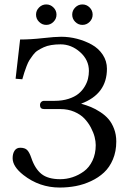

<svg xmlns="http://www.w3.org/2000/svg" viewBox="-20 -821 583 853"><path d="M247.6 -24.9Q275.4 -24.9 302.2 -33.7Q329.1 -42.5 352.8 -59.8Q376.5 -77.1 390.9 -107.4Q405.3 -137.7 405.3 -176.3Q405.3 -192.9 400.4 -212.4Q395.5 -231.9 383.8 -254.2Q372.1 -276.4 355 -294.4Q337.9 -312.5 310.1 -324.5Q282.2 -336.4 249 -336.4H176.3Q157.7 -336.4 157.7 -354Q157.7 -362.3 162.8 -367.7Q168 -373 176.3 -373H222.7Q256.8 -373 284.2 -381.8Q311.5 -390.6 328.1 -404.1Q344.7 -417.5 355.7 -435.5Q366.7 -453.6 370.8 -470.9Q375 -488.3 375 -505.9Q375 -554.7 335.9 -589.4Q296.9 -624 249 -624Q226.6 -624 207.5 -620.8Q188.5 -617.7 173.8 -610.8Q159.2 -604 147.7 -596.7Q136.2 -589.4 126.7 -576.7Q117.2 -564 110.8 -554Q104.5 -543.9 98.1 -527.1Q91.8 -510.3 88.1 -499Q84.5 -487.8 79.1 -468.8L49.3 -471.2L69.3 -645.5Q116.2 -645.5 170.4 -651.6Q224.6 -657.7 251.5 -657.7Q287.1 -657.7 322.3 -648.7Q357.4 -639.6 387.7 -622.8Q418 -606 436.5 -577.9Q455.1 -549.8 455.1 -515.6Q455.1 -402.8 340.3 -360.4Q364.3 -353.5 384 -345.5Q403.8 -337.4 425.5 -323.2Q447.3 -309.1 462.2 -291.7Q477.1 -274.4 486.8 -248.8Q496.6 -223.1 496.6 -192.4Q496.6 -148.4 481.7 -113Q466.8 -77.6 442.1 -54.7Q417.5 -31.7 384.5 -16.4Q351.6 -1 316.9 5.6Q282.2 12.2 245.1 12.2Q155.3 12.2 84 -43.5Q36.1 -81.1 36.1 -118.2Q36.1 -138.7 44.7 -151.6Q53.2 -164.6 69.8 -164.6Q90.3 -164.6 100.3 -154.8Q110.4 -145 119.1 -119.6Q135.3 -71.3 164.3 -48.1Q193.4 -24.9 247.6 -24.9ZM314.2 -723.9Q300.8 -737.3 300.8 -755.9Q300.8 -774.4 314.2 -787.8Q327.6 -801.3 346.2 -801.3Q364.7 -801.3 378.2 -787.8Q391.6 -774.4 391.6 -755.9Q391.6 -737.3 378.2 -723.9Q364.7 -710.4 346.2 -710.4Q327.6 -710.4 314.2 -723.9ZM153.6 -723.9Q140.1 -737.3 140.1 -755.9Q140.1 -774.4 153.6 -787.8Q167 -801.3 185.5 -801.3Q204.1 -801.3 217.5 -787.8Q231 -774.4 231 -755.9Q231 -737.3 217.5 -723.9Q204.1 -710.4 185.5 -710.4Q167 -710.4 153.6 -723.9Z"/></svg>

Font: Libertinage
Style: b
Weight: 400
Designer: OSP
Foundry: OSP
Version: Version 1.0; 2008; OFL relea